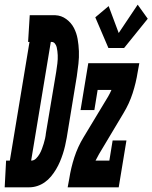

<svg xmlns="http://www.w3.org/2000/svg" viewBox="-73 -800 651 820"><path d="M-53 0 -47 -114H-31L53 -621H47L54 -735H77H163Q189 -734 210 -718.5Q231 -703 242.5 -681Q254 -659 258.5 -633.5Q263 -608 264 -581.5Q265 -555 262 -528Q259 -501 255 -474L212 -212Q209 -195 205 -177.5Q201 -160 195.5 -143Q190 -126 183 -109.5Q176 -93 166.5 -77Q157 -61 145 -46.5Q133 -32 118 -21.5Q103 -11 86 -5.5Q69 0 51 0ZM60 -114Q72 -114 81 -123Q90 -132 96 -142.5Q102 -153 106 -164Q110 -175 113.5 -186Q117 -197 119.5 -208.5Q122 -220 123 -231L167 -493Q168 -502 169.5 -511Q171 -520 172 -529Q173 -538 173.5 -547Q174 -556 173.5 -564.5Q173 -573 172 -582Q171 -591 169 -599Q167 -607 161.5 -614Q156 -621 147 -621H144ZM390 -595 334 -726 391 -774 434 -659 515 -780 558 -720 457 -595ZM216 0 223 -38Q230 -83 244.5 -128Q259 -173 284 -214L389 -388Q393 -395 396.5 -402Q400 -409 403 -416H344L330 -330H271L304 -530H522L515 -492Q508 -447 493.5 -402Q479 -357 454 -316L350 -142Q346 -135 342.5 -128Q339 -121 335 -114H394L408 -200H467L434 0Z"/></svg>

Font: Iosevka Curly Slab HvObl
Style: Regular
Weight: 900
Italic angle: -9°
Monospace: yes
Designer: Belleve Invis
Foundry: Belleve Invis
Version: Version 11.1.0; ttfautohint (v1.8.3)